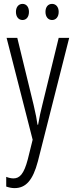

<svg xmlns="http://www.w3.org/2000/svg" viewBox="-20 -727 383 988"><path d="M62 -666C62 -640 76 -624 96 -624C115 -624 129 -639 129 -666C129 -692 115 -707 96 -707C76 -707 62 -691 62 -666ZM214 -666C214 -640 228 -624 248 -624C267 -624 282 -639 282 -666C282 -692 267 -707 248 -707C228 -707 214 -692 214 -666ZM14 -532 148 -8 123 93C103 169 81 191 49 191C38 191 24 188 12 183V233C27 238 40 241 55 241C112 241 149 202 175 103L336 -532H282L198 -188C189 -154 183 -124 176 -85H173C169 -113 165 -136 153 -187L69 -532Z"/></svg>

Font: Noto Sans Lao Looped ExtraCondensed Light
Style: Regular
Weight: 300
Width: 2
Designer: Mark Frömberg, Ben Mitchell
Foundry: The Fontpad Ltd
Version: Version 1.002